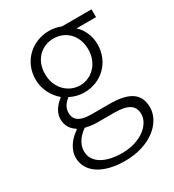

<svg xmlns="http://www.w3.org/2000/svg" viewBox="-191 -656 925 1020"><g transform="rotate(-30 271.5 -146.5)"><path d="M275 254C431 254 531 166 531 73C531 -12 474 -50 353 -50H241C164 -50 141 -79 141 -117C141 -151 160 -173 183 -191C207 -177 240 -169 269 -169C374 -169 457 -247 457 -357C457 -411 434 -457 402 -485H522V-533H340C323 -540 298 -547 269 -547C164 -547 78 -469 78 -358C78 -294 112 -241 146 -213V-209C122 -191 87 -156 87 -110C87 -68 108 -40 135 -24V-19C86 14 55 61 55 108C55 198 142 254 275 254ZM269 -213C198 -213 136 -271 136 -358C136 -446 196 -500 269 -500C341 -500 401 -446 401 -358C401 -271 339 -213 269 -213ZM282 210C173 210 110 166 110 101C110 65 130 26 176 -6C203 0 231 3 243 3H352C431 3 473 24 473 81C473 145 398 210 282 210Z"/></g></svg>

Font: Noto Sans Japanese Light
Style: Regular
Weight: 300
Designer: Ryoko NISHIZUKA (kana & ideographs); Paul D. Hunt (Latin, Greek & Cyrillic); Wenlong ZHANG (bopomofo); Sandoll Communica
Foundry: Adobe Systems Incorporated
Version: Version 1.000;PS 1;hotconv 1.0.78;makeotf.lib2.5.61930